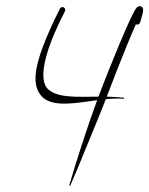

<svg xmlns="http://www.w3.org/2000/svg" viewBox="-20 -482 482 620"><path d="M430.8 -462C429.6 -462 428.5 -461.7 427.6 -461.5C425.5 -460.8 424 -459.6 423.2 -459C422.3 -458.2 421.5 -457.4 420.9 -456.7C419.6 -455.2 418.4 -453.5 417.1 -451.5C415.8 -449.4 414.3 -446.9 412.7 -444C409.4 -437.9 405.3 -429.8 400.4 -419.3C378.7 -372.2 354.6 -313.7 334.8 -264.2C320.6 -228.8 307.9 -196.1 298.8 -172.2C298.5 -171.5 298.2 -170.6 297.9 -169.9C284.9 -169.8 271.7 -169.5 255.6 -169.4C234.3 -169.2 215.1 -169.6 197.9 -171.4C177.6 -173.5 164.2 -177.2 154.4 -181.6C149.6 -183.8 146 -185.9 143.4 -187.7C139.6 -190.1 134.3 -193.9 129.8 -200.3C127 -204.3 124.4 -209.7 122.5 -217C120.8 -223.9 119.8 -232.3 119.9 -242.6C120.3 -265.2 126.3 -292.8 136.4 -323.3C142.9 -343.1 150.5 -362 156.9 -376.7C160 -383.8 165 -395 172 -409.8C179 -424.5 185.4 -437.4 189.8 -446C190.3 -447.1 190.7 -448.9 190.7 -450.1C190.7 -455.2 186.7 -459.2 181.6 -459.2C178.5 -459.2 174.9 -457 173.5 -454.2C169.1 -445.6 162.6 -432.6 155.5 -417.6C148.4 -402.6 143.3 -391.2 140.2 -384C133.6 -369 125.5 -350 117.9 -329.8C106.5 -299 98 -269.7 95.5 -244.1C94.3 -232.2 94.5 -221.5 95.9 -211.9C97.4 -201.5 100.4 -192.7 104.4 -185.3C111 -173 119.8 -165.5 126.2 -161.3C130.7 -158.4 136.5 -155.5 143.8 -153.1C158 -148.5 175.3 -146.7 197.1 -147.5C215.7 -148.1 235.6 -150.5 256.7 -153.4C270 -155.2 282 -156.9 293.7 -158.5C286.7 -139.6 278.2 -115.6 269.1 -89.1C251 -36.2 234 16.5 222 55.1C216.2 74 212.3 87.3 209.6 96.8C206.9 106 205.7 110.6 204.9 112.8C204.9 112.7 204.2 114.7 204.3 114.6C204.2 114.9 204.1 115 204 115.2C204 115.4 203.9 115.7 203.9 115.8C203.9 116.8 204.8 117.7 205.8 117.7C206.5 117.7 207.3 117.1 207.5 116.5C207.4 116.7 207.7 116.1 207.8 115.9C207.8 115.8 208.4 114.1 208.4 114C209.2 111.9 211.1 107.5 214.9 98.7C219 89.4 224.2 77.2 231.9 58.7C246.6 23.6 269.4 -32 289.5 -81.5C302.3 -112.8 314.2 -142.3 321.6 -161.7C323.8 -161.9 326 -162.1 328.3 -162.3C350.4 -164.2 366.8 -164.2 378.9 -162.9C378.9 -162.9 379 -162.9 379.1 -162.9C380.1 -162.9 380.9 -163.7 380.9 -164.7C380.9 -165.6 380.2 -166.4 379.3 -166.5C366.2 -167.9 351.3 -169.3 328 -169.8C326.9 -169.8 325.8 -169.8 324.7 -169.8C333.5 -192.8 345 -222.8 357.7 -255.1C376.3 -302.6 398.6 -358 418.8 -403.8C420.1 -403 422.2 -402.4 423.6 -402.4C427.3 -402.4 431.3 -405.4 432.3 -409C432.3 -408.7 432.5 -409.7 433 -411.3C433.6 -413.4 434.2 -415.5 434.7 -417.3C435 -418.5 435.4 -419.9 435.9 -421.6C436.7 -424.6 437.9 -428.7 439 -432.8C439.9 -436.2 440.8 -440.2 441.5 -443.5C441.7 -445.1 442 -446.8 442.1 -448.3C442.2 -449.1 442.2 -450 442.2 -450.9C442.2 -451.7 442 -453 441.5 -454.5C441.3 -455.2 440.9 -456.2 440.2 -457.2C439.6 -458.2 438.5 -459.3 437.1 -460.3C435.5 -461.3 433.8 -461.8 432 -462C431.6 -462 431.2 -462 430.8 -462ZM422 -449.2C422 -449.2 422 -449.2 422 -449.2C422 -449.1 422 -448.7 422.1 -448.1C422.1 -448.5 422.1 -448.8 422.1 -449C422.1 -449.2 422 -449.3 422 -449.2Z"/></svg>

Font: Sinatra
Style: Regular
Weight: 400
Designer: Fahmi
Version: Version 0.1